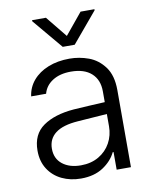

<svg xmlns="http://www.w3.org/2000/svg" viewBox="-85 -804 695 879"><g transform="rotate(-10 263.0 -364.5)"><path d="M241.2 -305.7Q275.4 -308.1 317.1 -310.3Q358.9 -312.5 387.7 -314V-364.3Q387.7 -418 354.2 -448.2Q320.8 -478.5 258.8 -478.5Q207.5 -478.5 173.6 -456.8Q139.6 -435.1 129.9 -398.4H60.5Q65.9 -439.9 93 -471.7Q120.1 -503.4 164.1 -520.8Q208 -538.1 262.7 -538.1Q308.6 -538.1 351.8 -522.2Q395 -506.3 424.6 -466.3Q454.1 -426.3 454.1 -358.4V0H387.7V-82H383.8Q365.2 -43 323.7 -15.6Q282.2 11.7 220.7 11.7Q171.9 11.7 132.1 -7.3Q92.3 -26.4 69.1 -62.5Q45.9 -98.6 45.9 -148.4Q45.9 -224.1 98.9 -261.2Q151.9 -298.3 241.2 -305.7ZM230.5 -47.9Q277.8 -47.9 313.5 -68.6Q349.1 -89.4 368.4 -124.5Q387.7 -159.7 387.7 -202.1V-258.8L251 -249Q181.2 -244.1 146.7 -217.8Q112.3 -191.4 112.3 -145.5Q112.3 -99.6 145 -73.7Q177.7 -47.9 230.5 -47.9ZM269.5 -642.6 350.6 -741.2H415V-736.3L297.9 -596.7H242.2L125 -736.3V-741.2H189.5Z"/></g></svg>

Font: Pretendard Light
Style: Regular
Weight: 300
Designer: Base glyphs from Inter by Rasmus Andersson; Hangeul glyphs from Noto Sans CJK(Source Han Sans) by Jang Soo-young and Kan
Foundry: Kil Hyung-jin
Version: Version 1.309